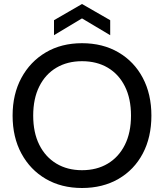

<svg xmlns="http://www.w3.org/2000/svg" viewBox="-20 -928 821 960"><path d="M390 12Q287 12 209 -33.5Q131 -79 87 -160.5Q43 -242 43 -350Q43 -457 87 -538.5Q131 -620 209 -666Q287 -712 390 -712Q494 -712 572.5 -666Q651 -620 694 -538.5Q737 -457 737 -350Q737 -242 694 -160.5Q651 -79 572.5 -33.5Q494 12 390 12ZM390 -77Q464 -77 519 -110Q574 -143 604.5 -204Q635 -265 635 -350Q635 -435 604.5 -496Q574 -557 519 -589.5Q464 -622 390 -622Q317 -622 262 -589.5Q207 -557 176.5 -496Q146 -435 146 -350Q146 -265 176.5 -204Q207 -143 262 -110Q317 -77 390 -77ZM250 -752V-827L390 -908L531 -827V-752L390 -836Z"/></svg>

Font: DM Sans 28pt Medium
Style: Regular
Weight: 500
Version: Version 4.004;gftools[0.9.30]